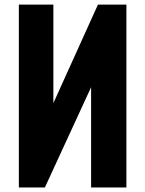

<svg xmlns="http://www.w3.org/2000/svg" viewBox="-20 -830 643 850"><path d="M63.5 0V-809.6H216.3V-373.5L413.6 -809.6H539.6V0H383.3V-443.8L178.7 0Z"/></svg>

Font: Oswald
Style: Heavy
Weight: 800
Designer: Vernon Adams
Foundry: Vernon Adams
Version: 3.0; ttfautohint (v0.95) -l 8 -r 50 -G 200 -x 0 -w "G" -W -c